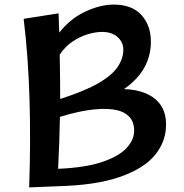

<svg xmlns="http://www.w3.org/2000/svg" viewBox="-20 -811 800 836"><path d="M107 5Q114 -196 108.5 -380.5Q103 -565 83 -729L235 -753Q236 -709 238 -669Q286 -730 351.5 -760.5Q417 -791 475 -791Q555 -791 596 -745.5Q637 -700 637 -629Q637 -570 609.5 -518.5Q582 -467 520 -423Q572 -422 613.5 -405Q655 -388 679 -354.5Q703 -321 703 -268Q703 -194 654 -135Q605 -76 500 -40Q395 -4 229 0ZM425 -672Q396 -672 362.5 -662Q329 -652 296.5 -630.5Q264 -609 240 -573Q242 -472 242 -380Q351 -415 410.5 -450Q470 -485 493.5 -521.5Q517 -558 517 -595Q517 -627 492 -649.5Q467 -672 425 -672ZM564 -241Q564 -281 542.5 -303Q521 -325 486 -332Q451 -339 408 -336Q365 -333 321.5 -323.5Q278 -314 241 -302Q240 -247 238 -191.5Q236 -136 233 -76Q351 -81 424 -105.5Q497 -130 530.5 -166Q564 -202 564 -241Z"/></svg>

Font: Marhey
Style: Regular
Weight: 400
Designer: Nur Syamsi & Bustanul Arifin
Foundry: Namelatype
Version: Version 1.000; ttfautohint (v1.8.4.7-5d5b)